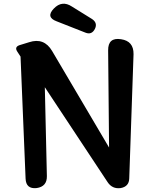

<svg xmlns="http://www.w3.org/2000/svg" viewBox="-20 -1000 829 1028"><path d="M220 -533 231 -57Q232 -1 176 7Q119 13 117 -44L90 -697L73 -723Q56 -748 84 -758L136 -774Q216 -800 259 -727L564 -210L559 -730Q558 -801 628 -790Q696 -780 695 -710L672 -45Q671 -1 626 7Q581 13 556 -25ZM283 -886Q224 -908 268 -954Q312 -1000 365 -965L473 -898Q504 -877 488 -845Q471 -812 438 -825Z"/></svg>

Font: MaokenZhuyuanTi
Style: Regular
Weight: 400
Designer: Fontworks Inc & LongZhuTi team: ZERO子、时光羊、荆南、频凡、刘鹏、Little White Dog、帆影Magmeta、奈白不弍、白日月球、ChaoTawei、雨三（排名不分先后）
Version: Version 1.000; 20230222